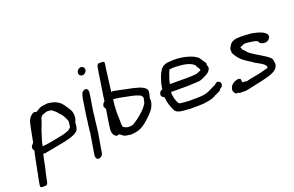

<svg xmlns="http://www.w3.org/2000/svg" viewBox="-98 -1055 2407 1572"><g transform="rotate(-20 1105.5 -269.0)"><path d="M86 -214C70 -200 76 -173 87 -166C84 -157 81 -144 79 -133C78 -127 76 -119 75 -113C71 -98 69 -83 66 -68C64 -54 60 -39 57 -24C53 -9 51 5 49 19C46 32 43 44 41 55L31 112C30 119 26 137 42 138C46 139 51 138 54 138H73C82 136 91 133 93 124C94 120 95 114 98 104C104 70 113 34 121 0C122 -8 124 -15 126 -22V-23C131 -54 139 -83 146 -116C153 -115 155 -115 161 -114H162L228 -126C265 -133 304 -140 343 -148L390 -160C417 -168 446 -179 464 -198V-199C472 -209 475 -221 477 -234C479 -244 479 -253 479 -264C484 -273 493 -295 493 -312C493 -335 492 -352 483 -369C472 -389 459 -409 445 -428C421 -461 391 -481 337 -489H336C331 -489 326 -490 320 -491H319C311 -491 303 -490 292 -488C278 -487 263 -484 249 -479C244 -475 238 -472 235 -470H234L231 -467C225 -465 215 -460 209 -455C192 -467 179 -458 166 -447C150 -436 138 -414 132 -393C124 -360 118 -328 112 -296C108 -274 103 -252 99 -229ZM162 -174C163 -178 165 -187 166 -194C169 -204 171 -211 173 -222C190 -280 204 -320 225 -372V-376C229 -385 232 -398 236 -404H237C240 -411 248 -416 256 -419C270 -423 285 -431 302 -431C307 -430 313 -430 316 -429H317C320 -429 322 -428 326 -428L330 -427C341 -418 355 -410 363 -400H364C372 -392 377 -384 384 -376H385C403 -358 416 -337 426 -311C429 -303 433 -294 432 -288C431 -282 431 -278 430 -274L429 -265L428 -258C426 -244 423 -239 415 -234L403 -224L393 -220C357 -205 311 -198 268 -190L236 -184C228 -182 220 -181 212 -180C200 -178 184 -175 174 -175H168C166 -175 164 -174 162 -174Z M639 -644C636 -625 648 -609 668 -609C685 -609 702 -624 705 -641C708 -660 695 -676 676 -676C659 -676 642 -661 639 -644ZM605 -432C597 -385 590 -338 583 -291C581 -279 580 -267 579 -256L577 -241L573 -216C572 -201 570 -182 567 -167V-166C567 -159 567 -154 566 -145L562 -123C557 -91 552 -60 547 -30L536 34C533 53 536 78 560 78C577 78 595 63 598 46L611 -30C617 -62 622 -93 627 -123L629 -140C630 -145 631 -149 631 -156C633 -167 634 -185 636 -197V-198C637 -210 639 -221 640 -233C641 -241 642 -250 644 -259V-260C644 -267 645 -276 646 -285C653 -329 659 -374 667 -418L671 -444C675 -465 675 -494 648 -494C638 -494 629 -488 624 -481C624 -482 618 -479 618 -477V-476C613 -462 608 -447 605 -432Z M744 -321C740 -312 742 -305 746 -300L754 -283C750 -261 747 -238 743 -216C737 -183 733 -150 729 -117C727 -96 731 -72 743 -61C752 -50 762 -41 784 -54V-52C789 -46 799 -45 803 -38H804C807 -36 812 -33 815 -29C827 -24 839 -21 855 -20C864 -18 873 -17 880 -17H881C887 -18 893 -19 898 -19H899C906 -20 914 -21 920 -22C964 -29 1001 -56 1029 -82C1039 -91 1047 -98 1057 -109C1064 -115 1072 -123 1080 -133C1098 -149 1110 -174 1118 -199C1124 -216 1122 -237 1121 -248C1125 -257 1128 -269 1130 -279C1132 -292 1134 -305 1130 -315V-316C1118 -335 1095 -347 1070 -355L1027 -367C970 -378 916 -391 859 -402H857C851 -401 851 -402 842 -400C846 -431 849 -464 854 -495V-496C854 -504 856 -510 857 -518C861 -552 865 -588 871 -622C872 -632 872 -638 873 -642C875 -651 867 -654 858 -656H839C836 -656 833 -657 827 -656C813 -655 809 -639 807 -630L797 -573C795 -562 793 -550 792 -537C790 -523 787 -508 785 -493C782 -478 781 -463 778 -448C775 -433 773 -417 771 -402C770 -395 769 -389 768 -382C766 -371 765 -359 764 -348C757 -343 750 -338 744 -321ZM836 -339C836 -339 840 -338 842 -338H848C851 -338 855 -337 861 -336C876 -334 894 -333 907 -329L936 -323C977 -315 1020 -308 1051 -293L1060 -289L1068 -279C1074 -274 1075 -269 1073 -255L1071 -248L1069 -239C1068 -235 1067 -231 1066 -225L1061 -214C1048 -195 1034 -178 1017 -162C998 -144 979 -129 958 -113H957C945 -103 930 -95 915 -86L911 -85C907 -85 904 -84 901 -84H900C897 -83 892 -83 885 -82C863 -82 845 -90 833 -101C829 -109 829 -122 828 -138L829 -141C826 -193 826 -231 830 -291C832 -300 832 -309 833 -319C834 -326 835 -333 836 -339Z M1213 -246C1209 -224 1225 -216 1237 -210C1240 -163 1254 -127 1269 -93C1280 -62 1318 -56 1354 -53C1382 -51 1411 -48 1443 -50H1482C1510 -50 1532 -52 1557 -57C1586 -62 1606 -67 1632 -83C1646 -89 1661 -96 1675 -103H1676C1682 -108 1686 -115 1690 -120C1698 -124 1711 -133 1713 -146C1716 -163 1709 -172 1698 -177C1683 -188 1668 -174 1661 -165C1640 -155 1618 -144 1596 -134L1595 -133C1564 -118 1527 -114 1484 -114H1445C1418 -112 1394 -115 1370 -117C1354 -118 1339 -119 1329 -125C1324 -133 1320 -142 1316 -150C1312 -162 1309 -170 1306 -183C1304 -198 1299 -213 1302 -231V-233H1305C1310 -232 1315 -232 1318 -232H1452C1480 -233 1508 -234 1535 -236C1562 -236 1580 -247 1599 -256H1600C1617 -266 1639 -273 1651 -295C1665 -315 1657 -328 1652 -340C1652 -341 1654 -347 1655 -350V-351C1653 -357 1651 -362 1647 -365C1643 -373 1639 -380 1632 -388C1629 -394 1626 -399 1620 -406C1618 -409 1614 -415 1611 -419H1610C1601 -425 1591 -432 1581 -438C1531 -461 1459 -478 1380 -471C1362 -470 1344 -469 1326 -460C1308 -451 1293 -435 1284 -415C1269 -389 1261 -360 1251 -328L1246 -303C1244 -297 1243 -287 1243 -282V-277L1229 -272H1228C1221 -266 1215 -256 1213 -246ZM1316 -297C1317 -307 1319 -319 1322 -329C1331 -355 1339 -382 1351 -406V-410C1362 -412 1374 -412 1389 -414C1404 -414 1418 -413 1436 -411H1445C1481 -408 1516 -401 1539 -388C1550 -381 1564 -374 1568 -364V-362C1570 -355 1572 -351 1576 -347C1578 -345 1580 -342 1582 -339C1585 -331 1590 -326 1589 -317C1581 -314 1571 -309 1562 -306C1556 -304 1549 -300 1545 -300H1544C1517 -297 1490 -296 1463 -296H1324C1323 -296 1321 -296 1319 -297Z M1778 -79C1776 -63 1788 -48 1795 -40C1802 -37 1809 -39 1815 -39C1818 -37 1826 -36 1829 -32H1830C1839 -32 1847 -32 1858 -33C1879 -28 1903 -37 1921 -40C1985 -55 2052 -65 2113 -86C2144 -99 2170 -110 2182 -147V-150C2181 -152 2183 -154 2183 -156V-157L2182 -158L2183 -164C2183 -170 2182 -173 2179 -180C2182 -197 2171 -209 2161 -218C2140 -236 2121 -246 2098 -261C2072 -275 2048 -292 2023 -308C2005 -319 1991 -336 1978 -352H1977L1970 -357C1970 -360 1969 -362 1968 -363C1966 -370 1964 -376 1960 -383C1970 -387 1980 -389 1990 -395C1992 -395 1998 -398 2001 -398C2005 -398 2005 -399 2005 -399H2015C2017 -399 2020 -398 2023 -398C2027 -398 2030 -397 2037 -397C2065 -392 2093 -391 2111 -380C2112 -379 2118 -374 2117 -370V-368C2125 -358 2141 -347 2163 -349C2185 -349 2207 -362 2211 -387V-388C2213 -410 2194 -419 2182 -428H2181L2182 -429C2164 -437 2143 -446 2122 -450L2109 -453C2101 -456 2089 -458 2079 -459C2072 -459 2063 -460 2053 -460L2044 -461L2034 -462C2026 -462 2018 -463 2010 -463H1987C1952 -463 1911 -458 1894 -426C1890 -420 1886 -415 1882 -406L1881 -405C1881 -405 1880 -402 1879 -398C1878 -390 1876 -384 1879 -377L1878 -366C1882 -352 1896 -332 1903 -323L1915 -308C1930 -290 1952 -273 1972 -261L1990 -249C2002 -241 2014 -235 2023 -227L2036 -218L2040 -217L2054 -209L2061 -204L2066 -203C2073 -198 2082 -193 2088 -188H2089C2095 -185 2101 -176 2109 -169C2110 -166 2113 -162 2112 -158V-157L2113 -156L2111 -149L2112 -148C2089 -143 2071 -136 2049 -131L2021 -125C2013 -124 2003 -122 1994 -120C1977 -116 1960 -114 1943 -110C1936 -109 1915 -101 1910 -104V-105H1909C1907 -105 1905 -106 1899 -106C1896 -107 1890 -107 1886 -107H1878C1877 -115 1875 -127 1874 -133L1875 -135C1872 -139 1867 -143 1859 -144H1858C1829 -144 1787 -122 1781 -91C1780 -89 1778 -85 1778 -79Z"/></g></svg>

Font: Scribbler
Style: BdIta
Weight: 700
Designer: Mew Too
Foundry: Cannot Into Space Fonts
Version: Version 1.001